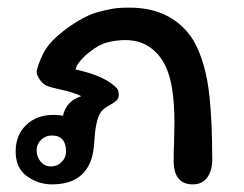

<svg xmlns="http://www.w3.org/2000/svg" viewBox="-20 -478 639 503"><path d="M136 -244Q112 -249 101 -254Q91 -259 83.5 -270.5Q76 -282 76 -289Q76 -295 81.5 -310.5Q87 -326 93 -337Q106 -363 133 -386Q160 -409 188 -425Q216 -441 232 -445Q257 -452 274 -455Q291 -458 319 -458Q378 -458 420.5 -435Q463 -412 488 -370Q520 -313 529 -223Q536 -157 536 -59Q536 -31 523 -13Q510 5 485 5Q435 5 435 -57Q435 -87 436 -103L437 -157Q437 -258 413 -306Q398 -337 371.5 -355Q345 -373 308 -373Q285 -373 261.5 -367Q238 -361 214 -341Q203 -333 191.5 -320Q180 -307 178 -296Q238 -283 271 -260Q284 -250 287.5 -245Q291 -240 291 -229Q291 -220 285 -214.5Q279 -209 270 -204Q261 -199 258 -197Q242 -187 236 -166.5Q230 -146 228.5 -124Q227 -102 226 -94Q216 5 116 5Q80 5 50.5 -16.5Q21 -38 21 -81Q21 -124 48.5 -150.5Q76 -177 120 -177Q129 -177 136 -176Q143 -175 145 -175Q154 -214 193 -226Q174 -236 136 -244ZM153 -81Q153 -123 116 -123Q99 -123 87.5 -111.5Q76 -100 76 -85Q76 -67 86.5 -54.5Q97 -42 113 -42Q130 -42 141.5 -53.5Q153 -65 153 -81Z"/></svg>

Font: Itim
Style: Regular
Weight: 400
Designer: Suppakit Chalermlarp
Version: Version 1.002g